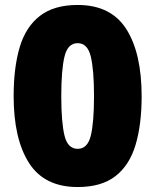

<svg xmlns="http://www.w3.org/2000/svg" viewBox="-20 -744 626 774"><path d="M551 -356Q551 -242 526.5 -160Q502 -78 445.5 -34Q389 10 293 10Q159 10 97 -87Q35 -184 35 -356Q35 -472 59.5 -554Q84 -636 141 -680Q198 -724 293 -724Q427 -724 489 -627Q551 -530 551 -356ZM227 -356Q227 -251 240 -197.5Q253 -144 293 -144Q333 -144 346 -197Q359 -250 359 -356Q359 -462 346 -516Q333 -570 293 -570Q253 -570 240 -516Q227 -462 227 -356Z"/></svg>

Font: Noto Sans Black
Style: Regular
Weight: 900
Designer: Monotype Design Team
Foundry: Monotype Imaging Inc.
Version: Version 2.007